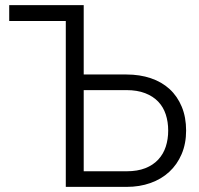

<svg xmlns="http://www.w3.org/2000/svg" viewBox="-20 -730 776 750"><path d="M16 -710H307V-439H474Q526 -439 569 -424.5Q612 -410 642.5 -382Q673 -354 690 -313Q707 -272 707 -220Q707 -169 689.5 -128Q672 -87 641 -58.5Q610 -30 567.5 -15Q525 0 475 0H237V-648H16ZM307 -61H475Q517 -61 547.5 -73Q578 -85 598 -106.5Q618 -128 627.5 -157Q637 -186 637 -220Q637 -254 627.5 -283Q618 -312 598 -333Q578 -354 547 -366Q516 -378 474 -378H307Z"/></svg>

Font: Boldmen
Style: Regular
Weight: 400
Designer: Matt McInerney, Pablo Impallari, Rodrigo Fuenzalida
Foundry: LIVING CONCEPT
Version: Version 1.000